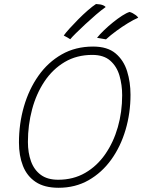

<svg xmlns="http://www.w3.org/2000/svg" viewBox="-20 -886 717 932"><path d="M264.5 25.5Q195.5 25.5 153.2 -2.8Q111 -31 91.5 -80.5Q72 -130 72 -194Q72 -285.5 96.2 -369.2Q120.5 -453 166.8 -518.5Q213 -584 279.8 -622Q346.5 -660 432 -660Q501.5 -660 541 -626.8Q580.5 -593.5 597 -540.2Q613.5 -487 613.5 -426Q613.5 -337 589.5 -255.8Q565.5 -174.5 520 -111.2Q474.5 -48 410 -11.2Q345.5 25.5 264.5 25.5ZM262.5 -13.5Q336 -13.5 393.5 -46.8Q451 -80 491 -137.8Q531 -195.5 552 -269Q573 -342.5 573 -423.5Q573 -474 560 -518.8Q547 -563.5 515.2 -591.5Q483.5 -619.5 428 -619.5Q352.5 -619.5 294.2 -585Q236 -550.5 196 -490.8Q156 -431 135.8 -355.2Q115.5 -279.5 115.5 -197Q115.5 -144.5 130.5 -103Q145.5 -61.5 177.8 -37.5Q210 -13.5 262.5 -13.5ZM446 -866.5Q458 -866 466.2 -864.5Q474.5 -863 481 -860.2Q487.5 -857.5 493 -852Q472.5 -837.5 446.2 -815Q420 -792.5 394.2 -768.5Q368.5 -744.5 348.5 -724.8Q328.5 -705 321 -695.5Q317.5 -698 307.2 -704Q297 -710 289.5 -713.5Q298.5 -726.5 317.5 -747.5Q336.5 -768.5 359.8 -792Q383 -815.5 406 -835.5Q429 -855.5 446 -866.5ZM609 -828Q616.5 -826 624.5 -821.8Q632.5 -817.5 639.8 -812Q647 -806.5 651 -800Q628.5 -790.5 600.8 -773.5Q573 -756.5 545 -736Q517 -715.5 494.5 -695Q490 -696 475.5 -698.2Q461 -700.5 451 -702.5Q464.5 -719.5 485 -739.2Q505.5 -759 528.5 -777.5Q551.5 -796 572.8 -809.8Q594 -823.5 609 -828Z"/></svg>

Font: Grandstander Thin
Style: Italic
Weight: 100
Italic angle: -15°
Designer: Tyler Finck
Foundry: Etcetera Type Co
Version: Version 1.200